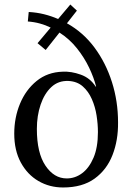

<svg xmlns="http://www.w3.org/2000/svg" viewBox="-20 -813 599 849"><path d="M259 16Q199 16 150 -12.5Q101 -41 72 -94.5Q43 -148 43 -222Q43 -293 68.5 -354.5Q94 -416 142 -455Q190 -494 257 -496Q295 -498 337 -483Q379 -468 403 -430H405Q395 -470 374 -514Q353 -558 320.5 -599Q288 -640 243 -669L182 -592L146 -622L204 -691Q182 -702 156.5 -709Q131 -716 103 -718L107 -760Q143 -758 175 -750Q207 -742 237 -729L291 -793L320 -766L276 -710Q348 -670 398 -602.5Q448 -535 475 -450Q502 -365 502 -272Q503 -193 477.5 -127.5Q452 -62 398 -23Q344 16 259 16ZM275 -24Q312 -24 343 -47Q374 -70 393.5 -115.5Q413 -161 413 -229Q413 -264 407 -302.5Q401 -341 386 -375Q371 -409 346 -431Q321 -453 283 -455Q238 -457 207 -428Q176 -399 159.5 -350Q143 -301 143 -243Q143 -137 181 -80.5Q219 -24 275 -24Z"/></svg>

Font: Lora
Style: Regular
Weight: 400
Designer: Olga Karpushina, Alexei Vanyashin (Cyrillic)
Foundry: Cyreal
Version: Version 3.005; ttfautohint (v1.8.4.7-5d5b)